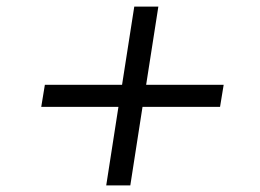

<svg xmlns="http://www.w3.org/2000/svg" viewBox="-20 -578 788 582"><path d="M302 -16 339 -254H105L116 -321H350L387 -558H460L423 -321H658L647 -254H412L375 -16Z"/></svg>

Font: Nunito Sans 10pt Expanded
Style: Italic
Weight: 400
Width: 7
Italic angle: -9°
Designer: Vernon Adams
Foundry: Vernon Adams
Version: Version 3.101;gftools[0.9.27]